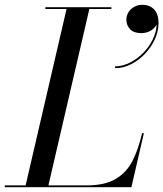

<svg xmlns="http://www.w3.org/2000/svg" viewBox="-65 -780 680 800"><path d="M40 0 214 -750H309L135 0ZM-45 0V-7.5H295Q373.5 -7.5 419 -35.5Q464.5 -63.5 488.5 -112.5Q512.5 -161.5 527 -225H534.5L482.5 0ZM124 -742.5V-750H399V-742.5ZM414.5 -496V-503.5Q447 -503.5 479.8 -520.8Q512.5 -538 538.5 -566.8Q564.5 -595.5 578 -630.8Q591.5 -666 586.5 -702H593Q593 -684.5 583.5 -671Q574 -657.5 558.5 -649.8Q543 -642 524 -642Q492 -642 476.8 -658.5Q461.5 -675 461.5 -698Q461.5 -714.5 470.2 -728.8Q479 -743 494.2 -751.5Q509.5 -760 528.5 -760Q558 -760 576.8 -741.2Q595.5 -722.5 595.5 -683Q595.5 -649.5 580.2 -616.2Q565 -583 539 -555.8Q513 -528.5 480.8 -512.2Q448.5 -496 414.5 -496Z"/></svg>

Font: Bodoni Moda 28pt
Style: Italic
Weight: 400
Italic angle: -13°
Designer: Owen Earl
Foundry: indestructible type
Version: Version 2.004